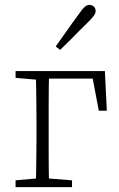

<svg xmlns="http://www.w3.org/2000/svg" viewBox="-20 -769 490 789"><path d="M127 0Q128 -25 128.5 -62.5Q129 -100 129.5 -140Q130 -180 130 -212V-260Q130 -295 129.5 -335.5Q129 -376 128.5 -414.5Q128 -453 127 -477H182Q181 -453 180.5 -414.5Q180 -376 180 -335.5Q180 -295 180 -260V-212Q180 -180 180 -140Q180 -100 180.5 -62.5Q181 -25 182 0ZM157 -446V-477H411L419 -314H386L356 -472L387 -446ZM44 0V-28L146 -37H162L276 -28V0ZM44 -449V-477H155V-440H148ZM209 -578Q226 -602 242.5 -625.5Q259 -649 275 -671.5Q291 -694 306 -714Q319 -733 328.5 -741Q338 -749 347 -749Q357 -749 365 -742.5Q373 -736 373 -723Q373 -715 366 -705Q359 -695 342 -678Q325 -662 306.5 -643Q288 -624 268 -604Q248 -584 227 -564Z"/></svg>

Font: Source Serif 4 18pt Light
Style: Regular
Weight: 300
Designer: Frank Grießhammer
Foundry: Adobe Systems Incorporated
Version: Version 4.004;hotconv 1.0.116;makeotfexe 2.5.65601